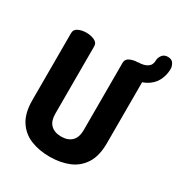

<svg xmlns="http://www.w3.org/2000/svg" viewBox="-196 -982 1054 1124"><g transform="rotate(30 330.5 -420.5)"><path d="M303 6Q232 6 175 -17Q118 -40 84.5 -92Q51 -144 51 -230V-684Q51 -709 75 -720Q99 -731 129 -731Q158 -731 182.5 -720Q207 -709 207 -684V-230Q207 -179 232.5 -154.5Q258 -130 303 -130Q348 -130 373.5 -154.5Q399 -179 399 -230V-684Q399 -709 423 -720Q447 -731 477 -731Q506 -731 530.5 -720Q555 -709 555 -684V-230Q555 -144 521.5 -92Q488 -40 431 -17Q374 6 303 6ZM476 -632V-732Q515 -732 538 -747Q561 -762 561 -794Q561 -812 574 -829.5Q587 -847 612 -847Q640 -847 650.5 -828.5Q661 -810 661 -794Q661 -751 642 -714Q623 -677 582.5 -654.5Q542 -632 476 -632Z"/></g></svg>

Font: Dosis ExtraLight ExtraBold
Style: Regular
Weight: 800
Version: Version 3.001; ttfautohint (v1.8.2)